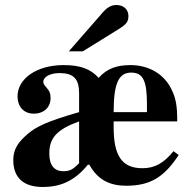

<svg xmlns="http://www.w3.org/2000/svg" viewBox="-20 -733 762 767"><path d="M255 -528H311L453 -616C485 -636 493 -646 493 -669C493 -695 474 -713 445 -713C425 -713 409 -704 392 -685ZM673 -129C634 -81 598 -61 549 -61C464 -61 434 -115 434 -225V-248H688C688 -309 683 -338 667 -372C638 -436 576 -473 501 -473C448 -473 408 -460 374 -422C341 -459 298 -473 234 -473C127 -473 50 -419 50 -348C50 -309 73 -279 115 -279C155 -279 182 -304 182 -341C182 -360 178 -369 165 -384C156 -394 153 -399 153 -406C153 -426 180 -441 218 -441C274 -441 296 -418 296 -360V-285C166 -248 124 -226 92 -199C54 -167 33 -138 33 -94C33 -23 74 14 151 14C217 14 276 -7 331 -75H337C371 -13 421 9 484 9C579 9 635 -24 694 -114ZM567 -285H434C434 -395 452 -443 504 -443C551 -443 567 -411 567 -318ZM296 -81C272 -56 258 -49 234 -49C196 -49 177 -73 177 -120C177 -183 208 -216 296 -248Z"/></svg>

Font: XITS Math
Style: Bold
Weight: 700
Designer: MicroPress Inc., with final additions and corrections provided by Coen Hoffman, Elsevier (retired)
Version: Version 1.105